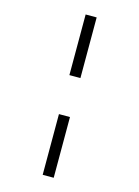

<svg xmlns="http://www.w3.org/2000/svg" viewBox="-145 -839 841 1159"><g transform="rotate(15 275.5 -259.0)"><path d="M241.2 -137.2H310.1V242.2H241.2ZM241.2 -759.8H310.1V-380.9H241.2Z"/></g></svg>

Font: OpenSans-Regular
Style: Regular
Weight: 400
Foundry: Ascender Corporation
Version: Version 1.10